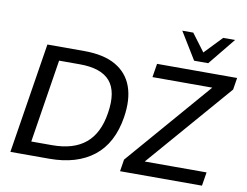

<svg xmlns="http://www.w3.org/2000/svg" viewBox="-94 -1073 1554 1207"><g transform="rotate(10 683.0 -469.0)"><path d="M43 0 155 -705H389Q515 -705 591.5 -661Q668 -617 697.5 -535.5Q727 -454 709 -339Q682 -169 574.5 -84.5Q467 0 291 0ZM161 -87H294Q431 -87 508 -151.5Q585 -216 605 -348Q627 -486 570.5 -552Q514 -618 377 -618H245ZM743 0 755 -76 1253 -653 1248 -618H841L855 -705H1366L1354 -629L855 -52L860 -87H1280L1266 0ZM1081 -765 975 -938H1045L1129 -826L1236 -938H1312L1171 -765Z"/></g></svg>

Font: Mulish ExtraLight SemiBold
Style: Italic
Weight: 600
Italic angle: -9°
Version: Version 3.603